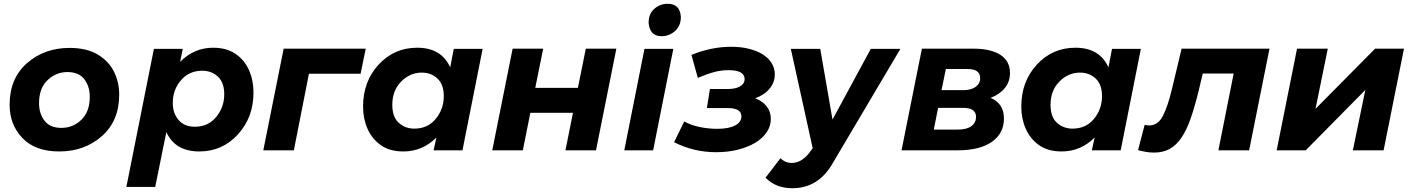

<svg xmlns="http://www.w3.org/2000/svg" viewBox="-20 -797 7483 1018"><path d="M294 6Q167 6 99 -65Q31 -136 31 -242Q31 -381 123 -462Q215 -543 349 -543Q437 -543 495.5 -509.5Q556.5 -473.5 584.2 -417.2Q612 -361 612 -296Q612 -156 520 -75Q428 6 294 6ZM306 -119Q367 -119 411.5 -162Q456 -205 456 -284Q456 -339 427 -377Q398 -415 337 -415Q278 -415 232.5 -372.5Q187 -330 187 -250Q187 -195 216 -157Q245 -119 306 -119Z M803 194H650L796 -538H949L935 -469Q1009 -544 1110 -544Q1180.5 -544 1228 -512Q1275.5 -480 1299.8 -426Q1324 -372 1324 -306Q1324 -175 1241.5 -84.5Q1159 6 1037 6Q908 6 862 -97ZM1013 -125Q1084 -125 1126.5 -177Q1169 -229 1169 -297Q1169 -359 1135.5 -390.5Q1102 -422 1052 -422Q983 -422 939.5 -371.5Q896 -321 896 -251Q896 -196.5 926.8 -160.8Q957.5 -125 1013 -125Z M1484 -539H1919L1892 -406H1618L1538 0H1376Z M2119 6Q2047.5 6 2001 -26Q1952.5 -60 1928.8 -113.8Q1905 -167.5 1905 -232Q1905 -365 1987.5 -454.5Q2070 -544 2192 -544Q2320 -544 2367 -440L2386 -538H2539L2432 0H2279L2294 -68Q2220 6 2119 6ZM2177 -115Q2248 -115 2290.5 -167Q2333 -219 2333 -287Q2333 -349 2299.5 -380.5Q2266 -412 2216 -412Q2154 -412 2107 -364.5Q2060 -317 2060 -241Q2060 -177 2094 -146Q2128 -115 2177 -115Z M2698 -539H2860L2818 -331H3044L3086 -539H3248L3140 0H2978L3018 -199H2792L2752 0H2590Z M3488 -605Q3425 -605 3419 -676Q3419 -724 3449.5 -750.5Q3480 -777 3520 -777Q3586 -777 3590 -707Q3590 -660 3559 -632.5Q3528 -605 3488 -605ZM3443 0H3290L3397 -538H3550Z M3777 10Q3658 10 3554 -43L3608 -153Q3641 -134 3687.5 -124Q3734 -114 3783 -114Q3843 -114 3877 -131.5Q3911 -149 3911 -180Q3911 -224 3839 -224H3728L3744 -325H3837Q3880 -325 3904 -339Q3928 -353 3928 -378Q3928 -425 3842 -425Q3804 -425 3766.5 -415Q3729 -405 3680 -384L3646 -506Q3752 -549 3857 -549Q3908 -549 3950.5 -538.5Q3993 -528 4023.5 -509Q4054 -490 4071 -463Q4088 -436 4088 -403Q4088 -360 4060 -326.5Q4032 -293 3984 -276Q4023 -261 4045 -233Q4067 -205 4067 -166Q4067 -129 4045.5 -96.5Q4024 -64 3985 -40.5Q3946 -17 3893 -3.5Q3840 10 3777 10Z M4181 201Q4093 201 4039 145L4118 42Q4144 67 4178 67Q4227 67 4268 17L4289 -11L4173 -538H4329L4394 -163L4597 -538H4754L4397 65Q4321 201 4181 201Z M4868 -539H5140Q5234 -539 5284.5 -506Q5335 -473 5335 -410Q5335 -364 5308 -330.5Q5281 -297 5232 -278Q5303 -249 5303 -168Q5303 -90 5239 -45Q5175 0 5057 0H4760ZM5087 -319Q5129 -319 5153 -336.5Q5177 -354 5177 -383Q5177 -431 5110 -431H4995L4972 -319ZM5060 -110Q5105 -110 5130 -128Q5155 -146 5155 -177Q5155 -225 5088 -225H4954L4931 -110Z M5609 6Q5537.5 6 5491 -26Q5442.5 -60 5418.8 -113.8Q5395 -167.5 5395 -232Q5395 -365 5477.5 -454.5Q5560 -544 5682 -544Q5810 -544 5857 -440L5876 -538H6029L5922 0H5769L5784 -68Q5710 6 5609 6ZM5667 -115Q5738 -115 5780.5 -167Q5823 -219 5823 -287Q5823 -349 5789.5 -380.5Q5756 -412 5706 -412Q5644 -412 5597 -364.5Q5550 -317 5550 -241Q5550 -177 5584 -146Q5618 -115 5667 -115Z M6049 -135Q6063 -132 6073 -132Q6120 -132 6146 -183Q6172 -234 6193 -322L6245 -539H6711L6603 0H6440L6521 -407H6357L6335 -314Q6314 -229 6292.5 -167.5Q6271 -106 6243.5 -66Q6216 -26 6181 -7Q6146 12 6099 12Q6077 12 6057 8.5Q6037 5 6014 -1Z M6857 -539H7020L6955 -220L7271 -539H7424L7316 0H7153L7219 -320L6903 0H6749Z"/></svg>

Font: Argentum Sans SemiBold
Style: Italic
Weight: 600
Italic angle: -11°
Designer: Julieta Ulanovsky (font), Cristiano Sobral (main changes and remaster)
Foundry: Julieta Ulanovsky (font), Cristiano Sobral (main changes and remaster)
Version: Version 2.007;June 15, 2022;FontCreator 14.0.0.2814 64-bit; 